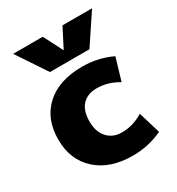

<svg xmlns="http://www.w3.org/2000/svg" viewBox="-185 -885 930 1011"><g transform="rotate(-30 280.5 -380.0)"><path d="M289 -655 348 -770H528L408 -590H168L48 -770H228L287 -655ZM468 -163 508 -30Q422 10 328 10Q190 10 109 -63Q28 -136 28 -260Q28 -385 107.5 -457.5Q187 -530 328 -530Q425 -530 508 -490L468 -355Q406 -393 338 -393Q281 -393 249.5 -359Q218 -325 218 -260Q218 -197 251 -161Q284 -125 338 -125Q406 -125 468 -163Z"/></g></svg>

Font: Mplus 1p Black
Style: Regular
Weight: 900
Version: Version 1.061